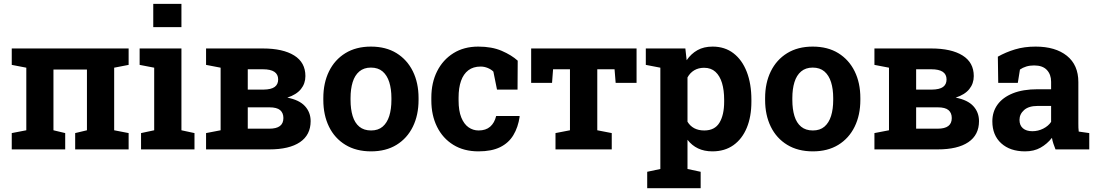

<svg xmlns="http://www.w3.org/2000/svg" viewBox="-20 -782 5742 1005"><path d="M41.5 0V-85.4L117.7 -100.1V-427.7L41.5 -442.4V-528.3H653.3V-442.4L577.6 -427.7V-100.1L653.3 -85.4V0H373.5V-85.4L435.1 -100.1V-418H259.8V-100.1L321.3 -85.4V0Z M718.3 0V-85.4L787.1 -100.1V-427.7L710.9 -442.4V-528.3H929.7V-100.1L998 -85.4V0ZM782.2 -640.1V-761.7H929.7V-640.1Z M1058.6 0V-85.4L1134.8 -100.1V-427.7L1058.6 -442.4V-528.3H1134.8H1355.5Q1460.9 -528.3 1519.8 -491.7Q1578.6 -455.1 1578.6 -383.8Q1578.6 -344.7 1555.2 -315.7Q1531.7 -286.6 1483.9 -271Q1546.9 -258.8 1576.4 -226.3Q1606 -193.8 1606 -147.9Q1606 -75.7 1550 -37.8Q1494.1 0 1389.6 0ZM1276.9 -108.4H1389.2Q1426.8 -108.4 1445.1 -122.3Q1463.4 -136.2 1463.4 -164.1Q1463.4 -190.9 1446.3 -205.6Q1429.2 -220.2 1389.6 -220.2H1276.9ZM1276.9 -313H1359.4Q1399.4 -313.5 1417.7 -326.9Q1436 -340.3 1436 -366.2Q1436 -419.4 1356.4 -419.4H1276.9Z M1922.4 10.3Q1844.2 10.3 1788.1 -23.9Q1731.9 -58.1 1702.1 -118.9Q1672.4 -179.7 1672.4 -258.8V-269Q1672.4 -347.7 1702.1 -408.4Q1731.9 -469.2 1787.8 -503.7Q1843.8 -538.1 1921.4 -538.1Q2000 -538.1 2055.7 -503.7Q2111.3 -469.2 2141.1 -408.7Q2170.9 -348.1 2170.9 -269V-258.8Q2170.9 -179.7 2141.1 -118.9Q2111.3 -58.1 2055.7 -23.9Q2000 10.3 1922.4 10.3ZM1922.4 -99.1Q1959.5 -99.1 1982.9 -119.1Q2006.3 -139.2 2017.6 -175Q2028.8 -210.9 2028.8 -258.8V-269Q2028.8 -315.9 2017.6 -351.8Q2006.3 -387.7 1982.7 -408Q1959 -428.2 1921.4 -428.2Q1884.8 -428.2 1860.8 -408Q1836.9 -387.7 1825.9 -351.8Q1814.9 -315.9 1814.9 -269V-258.8Q1814.9 -210.9 1825.9 -174.8Q1836.9 -138.7 1860.8 -118.9Q1884.8 -99.1 1922.4 -99.1Z M2484.4 10.3Q2408.2 10.3 2352.8 -23.9Q2297.4 -58.1 2267.6 -118.4Q2237.8 -178.7 2237.8 -256.3V-271Q2237.8 -349.1 2268.1 -409.2Q2298.3 -469.2 2353.5 -503.7Q2408.7 -538.1 2483.4 -538.1Q2554.7 -538.1 2606.2 -515.9Q2657.7 -493.7 2689.9 -464.4L2689 -313H2581.5L2562.5 -407.2Q2550.8 -418.9 2532.7 -426.3Q2514.6 -433.6 2496.1 -433.6Q2457 -433.6 2431.4 -414.1Q2405.8 -394.5 2393.1 -358.4Q2380.4 -322.3 2380.4 -271V-256.3Q2380.4 -202.1 2394.5 -167.2Q2408.7 -132.3 2432.4 -115.7Q2456.1 -99.1 2485.4 -99.1Q2522.9 -99.1 2545.7 -118.9Q2568.4 -138.7 2577.1 -174.8H2698.7L2700.2 -171.9Q2691.9 -115.7 2667.2 -74.7Q2642.6 -33.7 2597.9 -11.7Q2553.2 10.3 2484.4 10.3Z M2887.7 0V-85.4L2963.4 -100.1V-419.4H2875L2869.6 -348.1H2760.3V-528.3H3312V-348.1H3202.6L3196.8 -419.4H3106.4V-100.1L3182.1 -85.4V0Z M3367.7 203.1V117.2L3436.5 102.5V-427.7L3360.4 -442.4V-528.3H3567.4L3574.2 -466.8Q3597.7 -501 3630.9 -519.5Q3664.1 -538.1 3710 -538.1Q3773.9 -538.1 3819.3 -503.2Q3864.7 -468.3 3888.9 -405.8Q3913.1 -343.3 3913.1 -259.8V-249.5Q3913.1 -171.4 3888.9 -113Q3864.7 -54.7 3819.1 -22.2Q3773.4 10.3 3709 10.3Q3666.5 10.3 3634 -5.1Q3601.6 -20.5 3578.6 -50.3V102.5L3647.5 117.2V203.1ZM3666.5 -99.1Q3721.2 -99.1 3745.8 -139.6Q3770.5 -180.2 3770.5 -249.5V-259.8Q3770.5 -310.1 3759.3 -347.4Q3748 -384.8 3724.9 -406Q3701.7 -427.2 3665.5 -427.2Q3636.2 -427.2 3614 -414.1Q3591.8 -400.9 3578.6 -376.5V-145Q3591.8 -122.6 3614 -110.8Q3636.2 -99.1 3666.5 -99.1Z M4234.9 10.3Q4156.7 10.3 4100.6 -23.9Q4044.4 -58.1 4014.6 -118.9Q3984.9 -179.7 3984.9 -258.8V-269Q3984.9 -347.7 4014.6 -408.4Q4044.4 -469.2 4100.3 -503.7Q4156.2 -538.1 4233.9 -538.1Q4312.5 -538.1 4368.2 -503.7Q4423.8 -469.2 4453.6 -408.7Q4483.4 -348.1 4483.4 -269V-258.8Q4483.4 -179.7 4453.6 -118.9Q4423.8 -58.1 4368.2 -23.9Q4312.5 10.3 4234.9 10.3ZM4234.9 -99.1Q4272 -99.1 4295.4 -119.1Q4318.8 -139.2 4330.1 -175Q4341.3 -210.9 4341.3 -258.8V-269Q4341.3 -315.9 4330.1 -351.8Q4318.8 -387.7 4295.2 -408Q4271.5 -428.2 4233.9 -428.2Q4197.3 -428.2 4173.3 -408Q4149.4 -387.7 4138.4 -351.8Q4127.4 -315.9 4127.4 -269V-258.8Q4127.4 -210.9 4138.4 -174.8Q4149.4 -138.7 4173.3 -118.9Q4197.3 -99.1 4234.9 -99.1Z M4557.1 0V-85.4L4633.3 -100.1V-427.7L4557.1 -442.4V-528.3H4633.3H4854Q4959.5 -528.3 5018.3 -491.7Q5077.1 -455.1 5077.1 -383.8Q5077.1 -344.7 5053.7 -315.7Q5030.3 -286.6 4982.4 -271Q5045.4 -258.8 5075 -226.3Q5104.5 -193.8 5104.5 -147.9Q5104.5 -75.7 5048.6 -37.8Q4992.7 0 4888.2 0ZM4775.4 -108.4H4887.7Q4925.3 -108.4 4943.6 -122.3Q4961.9 -136.2 4961.9 -164.1Q4961.9 -190.9 4944.8 -205.6Q4927.7 -220.2 4888.2 -220.2H4775.4ZM4775.4 -313H4857.9Q4897.9 -313.5 4916.3 -326.9Q4934.6 -340.3 4934.6 -366.2Q4934.6 -419.4 4855 -419.4H4775.4Z M5345.7 10.3Q5267.1 10.3 5220.7 -32Q5174.3 -74.2 5174.3 -147Q5174.3 -196.8 5201.4 -234.4Q5228.5 -272 5281.5 -293.5Q5334.5 -314.9 5412.1 -314.9H5481.9V-354Q5481.9 -392.1 5459.7 -415.8Q5437.5 -439.5 5393.1 -439.5Q5370.1 -439.5 5351.8 -433.8Q5333.5 -428.2 5318.8 -418L5307.6 -348.1H5205.1L5203.1 -485.4Q5244.6 -508.8 5293 -523.4Q5341.3 -538.1 5400.9 -538.1Q5504.4 -538.1 5564.5 -490Q5624.5 -441.9 5624.5 -352.5V-134.8Q5624.5 -124 5624.8 -113.5Q5625 -103 5626.5 -93.3L5681.6 -85.4V0H5504.9Q5499.5 -13.7 5494.1 -29.3Q5488.8 -44.9 5486.3 -60.5Q5460.9 -28.3 5426.5 -9Q5392.1 10.3 5345.7 10.3ZM5383.8 -95.2Q5413.6 -95.2 5440.4 -108.6Q5467.3 -122.1 5481.9 -144V-227.5H5411.6Q5364.7 -227.5 5340.6 -206.1Q5316.4 -184.6 5316.4 -154.3Q5316.4 -126 5334.2 -110.6Q5352.1 -95.2 5383.8 -95.2Z"/></svg>

Font: Robotiche
Style: Bold
Weight: 700
Designer: Google
Version: Version 2.001